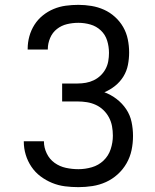

<svg xmlns="http://www.w3.org/2000/svg" viewBox="-20 -763 640 791"><path d="M303 8Q275 8 247.5 4.5Q220 1 194.5 -9.5Q169 -20 147 -36.5Q125 -53 109.5 -76Q94 -99 86 -125.5Q78 -152 78 -180Q78 -180 78 -180.5Q78 -181 78 -181H161Q161 -181 161 -181Q161 -181 161 -180Q161 -155 172.5 -131Q184 -107 205 -92Q226 -77 251.5 -71.5Q277 -66 303 -66Q331 -66 358.5 -74Q386 -82 406.5 -101.5Q427 -121 436 -148.5Q445 -176 445 -204Q445 -224 441.5 -243Q438 -262 429 -279Q420 -296 406 -309.5Q392 -323 374.5 -331Q357 -339 338 -342Q319 -345 300 -345H236V-419H300Q317 -419 334 -422Q351 -425 366.5 -432.5Q382 -440 394.5 -452Q407 -464 415 -479Q423 -494 426 -511Q429 -528 429 -545Q429 -571 421.5 -595.5Q414 -620 395.5 -637.5Q377 -655 352.5 -662Q328 -669 303 -669Q279 -669 256 -663.5Q233 -658 214.5 -643.5Q196 -629 186.5 -606.5Q177 -584 177 -561Q177 -560 177 -559.5Q177 -559 177 -559H94Q94 -559 94 -560Q94 -561 94 -562Q94 -588 101 -613.5Q108 -639 122 -661Q136 -683 156.5 -699.5Q177 -716 201 -726Q225 -736 251 -739.5Q277 -743 303 -743Q330 -743 357 -738.5Q384 -734 408.5 -723Q433 -712 453.5 -693.5Q474 -675 487.5 -651.5Q501 -628 506.5 -601Q512 -574 512 -547Q512 -521 507 -495.5Q502 -470 488.5 -448Q475 -426 454.5 -409.5Q434 -393 410 -383Q437 -373 460.5 -355Q484 -337 500 -313Q516 -289 522 -260.5Q528 -232 528 -203Q528 -173 522 -144.5Q516 -116 501.5 -90.5Q487 -65 465 -45Q443 -25 416.5 -13Q390 -1 361 3.5Q332 8 303 8Z"/></svg>

Font: Zed Sans Extended
Style: Regular
Weight: 400
Width: 7
Designer: Belleve Invis
Foundry: Belleve Invis
Version: Version 1.0.0; ttfautohint (v1.8.4)